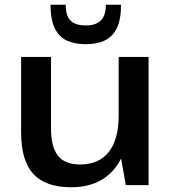

<svg xmlns="http://www.w3.org/2000/svg" viewBox="-20 -780 724 809"><path d="M195 -238Q195 -160 224.5 -123.5Q254 -87 318 -87Q397 -87 438.5 -140Q480 -193 480 -292L528 -367V-301Q528 -151 464 -71Q400 9 280 9Q172 9 120.5 -47Q69 -103 69 -222V-540H195ZM606 0H510L480 -170V-540H606ZM337 -594Q298 -594 265 -607.5Q232 -621 212.5 -657.5Q193 -694 193 -760H257Q257 -724 268 -705.5Q279 -687 297.5 -680Q316 -673 337 -673H345Q384 -673 405 -694Q426 -715 426 -760H490Q490 -697 472 -661Q454 -625 421.5 -609.5Q389 -594 346 -594Z"/></svg>

Font: Pathway Extreme 28pt SemiBold
Style: Regular
Weight: 600
Designer: Eduardo Rodriguez Tunni
Foundry: Eduardo Rodriguez Tunni
Version: Version 1.001;gftools[0.9.26]